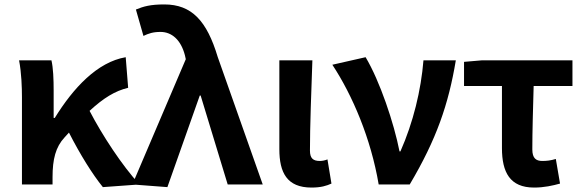

<svg xmlns="http://www.w3.org/2000/svg" viewBox="-20 -832 2631 866"><path d="M444 12 609 0C531 -85 441 -222 384 -332C447 -390 499 -422 558 -436L547 -574C419 -552 311 -436 227 -300H222V-423C222 -475 220 -526 212 -560H66C77 -503 79 -437 79 -393V0H217V-33C217 -114 231 -169 271 -212L291 -234C342 -134 397 -46 444 12Z M735 12 881 -401H885L1007 0H1165L962 -575C913 -738 845 -812 721 -812C658 -812 627 -803 593 -789L627 -670C650 -681 670 -688 704 -688C755 -688 796 -652 814 -583L818 -565L577 0Z M1385 14C1428 14 1453 6 1475 -4L1457 -113C1445 -108 1432 -106 1423 -106C1393 -106 1378 -117 1378 -153C1378 -258 1384 -423 1389 -560H1240V-159C1240 -54 1274 14 1385 14Z M1688 0H1828C1949 -204 2003 -362 2036 -560H1890C1879 -425 1844 -280 1786 -149H1782C1757 -277 1693 -467 1629 -574L1479 -540C1570 -402 1653 -207 1688 0Z M2389 14C2434 14 2474 5 2506 -4L2487 -115C2464 -108 2446 -106 2426 -106C2398 -106 2381 -118 2381 -158C2381 -236 2384 -340 2387 -444H2562V-560H2155L2073 -553V-444H2244V-164C2244 -55 2280 14 2389 14Z"/></svg>

Font: Noto Sans CJK SC
Style: Bold
Weight: 700
Designer: Ryoko NISHIZUKA 西塚涼子 (kana, bopomofo & ideographs); Paul D. Hunt (Latin, Greek & Cyrillic); Sandoll Communications 산돌커뮤니
Foundry: Adobe
Version: Version 2.004;hotconv 1.0.118;makeotfexe 2.5.65603